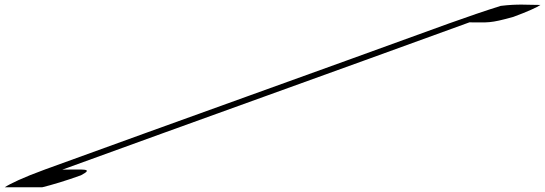

<svg xmlns="http://www.w3.org/2000/svg" viewBox="-273 -679 2317 816"><path d="M-81 41C-177 76 -230 102 -253 117H-94C-56 108 11 88 71 66C130 35 78 42 -8 42C550 -161 1170 -383 1722 -584C1804 -584 1807 -579 1908 -607C1968 -629 2012 -649 2024 -658C1967 -658 1929 -663 1855 -654C1791 -634 1715 -608 1634 -579C1057 -369 499 -170 -81 41Z"/></svg>

Font: Snowfall
Style: UltraObl
Weight: 400
Designer: Jasper
Foundry: Cannot Into Space Fonts
Version: Version 0.9